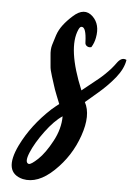

<svg xmlns="http://www.w3.org/2000/svg" viewBox="-79 -297 237 329"><path d="M77.6 -216.3Q73.2 -215.3 70.1 -217.8Q66.9 -220.2 67.4 -224.6Q68.8 -250.5 61 -251Q58.1 -251.5 55.2 -246.1Q37.6 -214.4 60.5 -142.1Q66.9 -146.5 76.9 -153.1Q86.9 -159.7 90.8 -162.4Q94.7 -165 100.8 -169.9Q106.9 -174.8 111.8 -179.4Q116.7 -184.1 122.1 -190.4Q130.4 -199.2 137.7 -194.3Q134.3 -179.7 120.4 -165Q106.4 -150.4 86.9 -136.7Q67.4 -123 66.4 -122.1Q76.2 -99.6 60.5 -64.7Q44.9 -29.8 15.1 -6.1Q-14.6 17.6 -40 9.8Q-74.2 -2 -46.9 -47.9Q-26.4 -82 8.8 -109.4Q16.1 -114.7 22.5 -118.7Q21.5 -121.6 18.1 -133.3Q14.6 -145 13.7 -149.9Q12.7 -154.8 10 -166.3Q7.3 -177.7 7.6 -184.3Q7.8 -190.9 7.6 -201.7Q7.3 -212.4 10.3 -220Q13.2 -227.5 17.1 -236.6Q21 -245.6 28.3 -253.7Q35.6 -261.7 45.4 -269Q65.9 -284.7 79.6 -269Q91.8 -254.9 85.4 -232.4Q83 -223.6 77.6 -216.3ZM28.3 -97.7Q13.7 -89.8 -3.2 -70.8Q-20 -51.8 -28.6 -35.2Q-37.1 -18.6 -29.8 -16.1Q-25.9 -15.1 -13.2 -25.1Q-0.5 -35.2 12.9 -55.7Q26.4 -76.2 28.3 -97.7Z"/></svg>

Font: Sintesa 4
Style: 4
Weight: 400
Version: Version 001.000